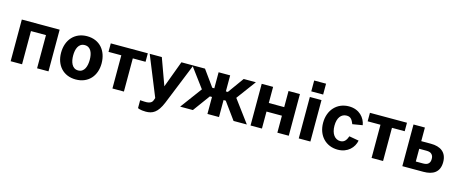

<svg xmlns="http://www.w3.org/2000/svg" viewBox="-47 -1462 5637 2358"><g transform="rotate(15 2771.5 -283.5)"><path d="M65 -530V0H210V-422H401V0H546V-530Z M893 10C1053 10 1151 -104 1151 -262C1151 -424 1055 -540 894 -540C739 -540 636 -428 636 -262C636 -103 734 10 893 10ZM894 -105C814 -105 788 -188 788 -268C788 -348 814 -427 894 -427C974 -427 999 -348 999 -268C999 -187 974 -105 894 -105Z M1196 -422H1359V0H1505V-422H1667V-530H1196Z M1827 169C1911 169 1975 138 2032 -1L2246 -530H2094L1968 -191L1845 -530H1691L1897 -23L1888 3C1882 19 1871 60 1779 54L1725 51V151C1725 151 1753 169 1827 169Z M2382 0 2540 -216H2567V0H2714V-216H2742L2899 0H3068L2858 -283L3041 -530H2886L2739 -326H2714V-530H2567V-326H2541L2394 -530H2233L2423 -274L2220 0Z M3115 -530V0H3260V-216H3456V0H3601V-530H3456V-325H3260V-530Z M3728 -527V0H3876V-527ZM3727 -736V-598H3878V-736Z M4224 -540C4073 -540 3967 -427 3967 -263C3967 -100 4074 10 4224 10C4353 10 4428 -75 4445 -164L4322 -186C4306 -143 4285 -100 4228 -100C4159 -100 4111 -162 4111 -265C4111 -366 4156 -423 4226 -423C4281 -423 4298 -386 4318 -339L4445 -360C4430 -451 4357 -540 4224 -540Z M4491 -422H4654V0H4800V-422H4962V-530H4491Z M5190 -530H5045V0H5313C5433 0 5517 -48 5517 -177C5517 -305 5432 -357 5313 -357H5190ZM5282 -260C5314 -260 5337 -253 5350 -238C5365 -224 5371 -204 5371 -179C5371 -153 5365 -133 5350 -119C5337 -105 5314 -98 5282 -98H5190V-260Z"/></g></svg>

Font: Cheyenne Sans
Style: Bold
Weight: 700
Designer: The Public Sans project authors (U.S. Web Design System), Libre Franklin designed by Pablo Impallari and Rodrigo Fuenzal
Foundry: The Cheyenne Sans Project Authors
Version: Version 2.007